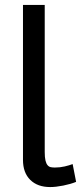

<svg xmlns="http://www.w3.org/2000/svg" viewBox="-20 -750 328 777"><path d="M73 -730H161V-135Q161 -113 164 -100.5Q167 -88 172.5 -81.5Q178 -75 185.5 -73.5Q193 -72 202 -72Q223 -72 242 -76.5Q261 -81 274 -86L288 -14Q266 -5 236 1Q206 7 183 7Q132 7 102.5 -22Q73 -51 73 -103Z"/></svg>

Font: Rising Sun
Style: Regular
Weight: 400
Designer: Matt McInerney, Pablo Impallari, Rodrigo Fuenzalida (Raleway font), Stephen Hutchings (Greek), Cristiano Sobral (main ch
Foundry: The Rising Sun Project Authors
Version: Version 4.327; ttfautohint (v1.8.4.7-5d5b-dirty)